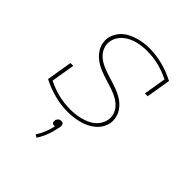

<svg xmlns="http://www.w3.org/2000/svg" viewBox="-209 -667 1018 1018"><g transform="rotate(45 300.0 -158.5)"><path d="M254 8Q201 8 151.5 -5.5Q102 -19 57 -42L81 -186H102L80 -53Q120 -33 163.5 -22Q207 -11 254 -11Q272 -11 290 -13Q308 -15 326.5 -19.5Q345 -24 363 -31.5Q381 -39 396 -51Q411 -63 421.5 -80Q432 -97 435 -115Q439 -136 433 -155.5Q427 -175 414.5 -190Q402 -205 385.5 -215.5Q369 -226 350.5 -233.5Q332 -241 312.5 -247Q293 -253 274 -259Q255 -265 236.5 -272Q218 -279 200.5 -289Q183 -299 168.5 -312Q154 -325 143.5 -341.5Q133 -358 128.5 -378Q124 -398 127 -419Q131 -439 141.5 -457.5Q152 -476 168 -490Q184 -504 203.5 -513Q223 -522 243 -527.5Q263 -533 282.5 -535.5Q302 -538 322 -538Q375 -538 424.5 -524.5Q474 -511 518 -488L495 -351H474L495 -477Q456 -497 412.5 -508Q369 -519 322 -519Q305 -519 287 -517Q269 -515 251.5 -510.5Q234 -506 217 -498Q200 -490 185.5 -478Q171 -466 161 -449.5Q151 -433 148 -416Q144 -395 150 -375Q156 -355 168.5 -340Q181 -325 197.5 -314.5Q214 -304 232.5 -296.5Q251 -289 270.5 -283Q290 -277 309 -271Q328 -265 346.5 -258Q365 -251 382.5 -241.5Q400 -232 414.5 -219Q429 -206 439.5 -189.5Q450 -173 454.5 -153Q459 -133 456 -112Q452 -91 441 -72.5Q430 -54 413 -40Q396 -26 376 -16.5Q356 -7 335.5 -2Q315 3 294.5 5.5Q274 8 254 8ZM234 221 218 212Q234 188 244 162.5Q254 137 260 110Q259 110 258 110Q257 110 256 110Q252 110 247.5 109Q243 108 240.5 104.5Q238 101 237.5 96.5Q237 92 238 88Q238 83 240.5 79Q243 75 246.5 71.5Q250 68 254.5 66.5Q259 65 264 65Q268 65 272.5 66.5Q277 68 279.5 71.5Q282 75 282.5 79Q283 83 283 88Q277 123 265.5 156.5Q254 190 234 221Z"/></g></svg>

Font: Iosevka Slab Thin Extended
Style: Italic
Weight: 100
Width: 7
Italic angle: -9°
Monospace: yes
Designer: Belleve Invis
Foundry: Belleve Invis
Version: Version 11.1.0; ttfautohint (v1.8.3)